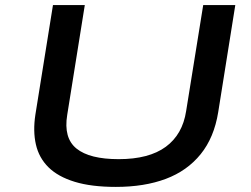

<svg xmlns="http://www.w3.org/2000/svg" viewBox="-20 -725 985 754"><path d="M435 9Q339 9 273.5 -11Q208 -31 170.5 -68Q133 -105 121 -157.5Q109 -210 119 -275L188 -705H313L244 -274Q229 -183 280.5 -141.5Q332 -100 446 -100Q565 -100 631 -148.5Q697 -197 711 -289L778 -705H904L837 -285Q821 -185 768 -119.5Q715 -54 631 -22.5Q547 9 435 9Z"/></svg>

Font: Nunito Sans 7pt Expanded SemiBold
Style: Italic
Weight: 600
Width: 7
Italic angle: -9°
Designer: Vernon Adams
Foundry: Vernon Adams
Version: Version 3.101;gftools[0.9.27]